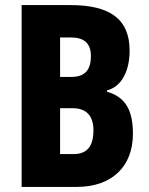

<svg xmlns="http://www.w3.org/2000/svg" viewBox="-20 -800 585 754"><path d="M256 -780H65V-66H282C419 -66 502 -146 502 -274C502 -363 476 -418 400 -440V-445C460 -460 489 -525 489 -601C489 -729 407 -780 256 -780ZM261 -498H216V-653H258C310 -653 337 -630 337 -580C337 -523 311 -498 261 -498ZM216 -375H266C318 -375 347 -346 347 -288C347 -225 321 -195 270 -195H216Z"/></svg>

Font: Noto Sans Malayalam UI ExtraCondensed ExtraBold
Style: Regular
Weight: 800
Width: 2
Designer: Jelle Bosma - Monotype Design Team
Foundry: Monotype Imaging Inc.
Version: Version 2.104